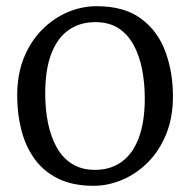

<svg xmlns="http://www.w3.org/2000/svg" viewBox="-20 -589 614 620"><path d="M35.5 -280.5Q35.5 -349 57.2 -402.5Q79 -456 115.8 -493Q152.5 -530 198.2 -549.5Q244 -569 292 -569Q381 -569 435.2 -529Q489.5 -489 514 -422.5Q538.5 -356 538.5 -278Q538.5 -210 516.8 -156.2Q495 -102.5 458 -65.2Q421 -28 375.2 -8.5Q329.5 11 282 11Q215 11 167.8 -12.2Q120.5 -35.5 91.5 -76Q62.5 -116.5 49 -169Q35.5 -221.5 35.5 -280.5ZM287 -40.5Q337 -40.5 373 -66.5Q409 -92.5 428.2 -144Q447.5 -195.5 447.5 -271.5Q447.5 -321 438.8 -365.5Q430 -410 411.2 -444.2Q392.5 -478.5 362.2 -498Q332 -517.5 288 -517.5Q237 -517.5 200.8 -491.5Q164.5 -465.5 145.2 -414.2Q126 -363 126 -286.5Q126 -236.5 135 -192Q144 -147.5 163 -113.2Q182 -79 212.8 -59.8Q243.5 -40.5 287 -40.5Z"/></svg>

Font: Merriweather 20pt Light
Style: Regular
Weight: 300
Version: Version 2.100